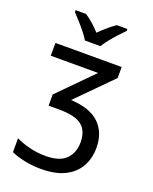

<svg xmlns="http://www.w3.org/2000/svg" viewBox="-181 -875 963 1212"><g transform="rotate(20 300.0 -268.5)"><path d="M247 240Q187 240 134.5 228.5Q82 217 46 201V107Q83 126 136.5 139.5Q190 153 247 153Q341 153 383.5 110Q426 67 426 -4Q426 -80 380.5 -116Q335 -152 229 -152H157V-227L380 -453H62V-539H507V-465L278 -234Q406 -228 469 -168Q532 -108 532 -4Q532 66 501 121.5Q470 177 407 208.5Q344 240 247 240ZM232 -617Q219 -639 197.5 -666Q176 -693 152.5 -719Q129 -745 111 -764V-777H181Q233 -743 283 -688Q310 -715 336.5 -737.5Q363 -760 388 -777H459V-764Q440 -745 416 -719Q392 -693 370.5 -666Q349 -639 336 -617Z"/></g></svg>

Font: Noto Sans Mono Medium
Style: Regular
Weight: 500
Designer: Monotype Design Team
Foundry: Monotype Imaging Inc.
Version: Version 2.014